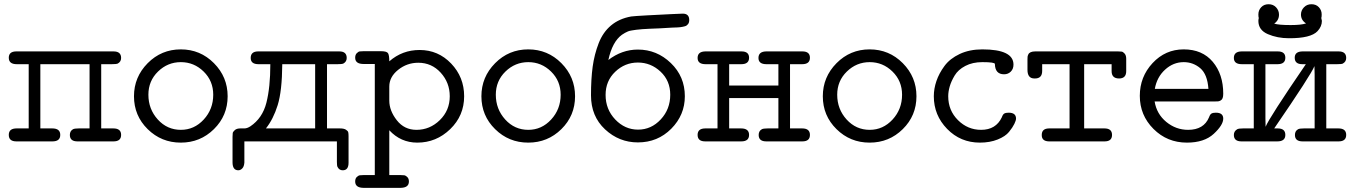

<svg xmlns="http://www.w3.org/2000/svg" viewBox="-20 -676 6480 918"><path d="M59.1 -62H117.2V-369.1H60.1Q22 -369.1 22 -399.9Q22 -429.7 57.1 -430.2H522.9Q559.1 -430.2 559.1 -398.9Q559.1 -380.9 543 -372.1Q536.1 -369.1 514.2 -369.1H463.9V-62H522Q559.1 -62 559.1 -31Q559.1 0 522.9 0H350.1Q314 0 314 -30.8Q314 -49.8 329.1 -58.1Q335.9 -62 356.9 -62H408.2V-369.1H172.9V-62H230Q268.1 -62 268.1 -31Q268.1 0 231 0H58.1Q22 0 22 -31Q22 -62 59.1 -62Z M620.6 -215.8Q620.6 -307.6 686 -373.8Q751.5 -439.9 844.5 -439.9Q937.5 -439.9 1002.9 -374Q1068.4 -308.1 1068.4 -215.8Q1068.4 -123 1002.9 -58.6Q937.5 5.9 844.5 5.9Q751.5 5.9 686 -58.6Q620.6 -123 620.6 -215.8ZM689.5 -223.1Q689.5 -154.3 734.4 -104.7Q779.3 -55.2 844.7 -55.2Q908.7 -55.2 954.1 -104.5Q999.5 -153.8 999.5 -223.1Q999.5 -289.1 953.6 -334Q907.7 -378.9 844.7 -378.9Q781.7 -378.9 735.6 -334Q689.5 -289.1 689.5 -223.1Z M1091.8 -22Q1091.8 -34.2 1092.8 -40Q1093.8 -45.9 1102.8 -54Q1111.8 -62 1129.4 -62H1148.4Q1161.6 -62 1176.8 -71.8Q1234.9 -110.8 1253.7 -184.8Q1272.5 -258.8 1272.5 -369.1H1215.8Q1178.7 -369.1 1178.7 -398.9Q1178.7 -429.7 1213.4 -430.2H1602.5Q1637.7 -430.2 1637.7 -398.9Q1637.7 -380.9 1621.6 -372.1Q1614.7 -369.1 1593.8 -369.1H1543.5V-62H1605.5Q1624.5 -62 1634 -55.9Q1643.6 -49.8 1645 -43.5Q1646.5 -37.1 1646.5 -24.9V102.1Q1646.5 138.2 1618.7 138.2Q1601.6 138.2 1593.8 122.1Q1590.8 117.2 1590.8 98.1V0H1148.4V97.2Q1148.4 99.1 1148.4 101.6Q1148.4 104 1147 111.1Q1145.5 118.2 1142.6 123.5Q1139.6 128.9 1133.5 133.5Q1127.4 138.2 1119.6 138.2Q1091.8 138.2 1091.8 100.1ZM1251.5 -62H1486.8V-369.1H1329.6Q1328.6 -240.2 1307.6 -173.1Q1286.6 -106 1251.5 -62Z M1678.2 191.9Q1678.2 177.7 1685.8 170.4Q1693.4 163.1 1699.7 162.1Q1706.1 161.1 1718.3 161.1H1772V-370.1H1718.3Q1678.2 -370.1 1678.2 -399.9Q1678.2 -414.1 1685.8 -421.6Q1693.4 -429.2 1699.7 -430.2Q1706.1 -431.2 1718.3 -431.2H1801.3Q1829.1 -431.2 1835.2 -421.6Q1841.3 -412.1 1841.3 -382.8Q1903.3 -437 1986.3 -437Q2075.2 -437 2137.2 -372.1Q2199.2 -307.1 2199.2 -215.8Q2199.2 -123 2132.6 -58.6Q2065.9 5.9 1975.1 5.9Q1896 5.9 1841.3 -53.2V161.1H1895Q1907.2 161.1 1913.6 162.1Q1919.9 163.1 1927.5 170.7Q1935.1 178.2 1935.1 191.9Q1935.1 221.7 1895 222.2H1718.3Q1678.2 221.7 1678.2 191.9ZM1841.3 -194.8Q1841.3 -147 1877.2 -101.1Q1913.1 -55.2 1971.2 -55.2Q2035.2 -55.2 2082.8 -101.6Q2130.4 -147.9 2130.4 -215.8Q2130.4 -280.8 2087.2 -328.4Q2043.9 -376 1980 -376Q1925.8 -376 1883.5 -342Q1841.3 -308.1 1841.3 -262.2Z M2281.7 -215.8Q2281.7 -307.6 2347.2 -373.8Q2412.6 -439.9 2505.6 -439.9Q2598.6 -439.9 2664.1 -374Q2729.5 -308.1 2729.5 -215.8Q2729.5 -123 2664.1 -58.6Q2598.6 5.9 2505.6 5.9Q2412.6 5.9 2347.2 -58.6Q2281.7 -123 2281.7 -215.8ZM2350.6 -223.1Q2350.6 -154.3 2395.5 -104.7Q2440.4 -55.2 2505.9 -55.2Q2569.8 -55.2 2615.2 -104.5Q2660.6 -153.8 2660.6 -223.1Q2660.6 -289.1 2614.7 -334Q2568.8 -378.9 2505.9 -378.9Q2442.9 -378.9 2396.7 -334Q2350.6 -289.1 2350.6 -223.1Z M2805.7 -220.2Q2805.7 -298.3 2813.7 -357.2Q2821.8 -416 2842.3 -469Q2862.8 -522 2901.6 -554.4Q2940.4 -586.9 2997.6 -597.2Q3010.7 -599.1 3072.8 -602.5Q3134.8 -606 3188.2 -608.4Q3241.7 -610.8 3244.6 -610.8Q3275.4 -610.8 3275.4 -580.1Q3275.4 -574.2 3273.9 -569.1Q3272.5 -564 3269.5 -560.5Q3266.6 -557.1 3263.2 -554.4Q3259.8 -551.8 3254.2 -550.3Q3248.5 -548.8 3244.1 -547.9Q3239.7 -546.9 3231.7 -545.9Q3223.6 -544.9 3219 -544.9Q3214.4 -544.9 3205.6 -544.4Q3196.8 -543.9 3192.4 -543.9Q3166.5 -542 3134.5 -540.5Q3102.5 -539.1 3087.2 -538.6Q3071.8 -538.1 3051.8 -536.6Q3031.7 -535.2 3022.2 -533.7Q3012.7 -532.2 3001.2 -530.5Q2989.7 -528.8 2982.7 -525.9Q2975.6 -522.9 2968.5 -519Q2961.4 -515.1 2953.6 -509.8Q2907.7 -476.6 2888.7 -389.2Q2953.6 -439 3029.8 -439Q3120.6 -439 3187.5 -374.5Q3254.4 -310.1 3254.4 -215.8Q3254.4 -126 3189.5 -60.5Q3124.5 4.9 3029.8 4.9Q2939.9 4.9 2872.8 -57.6Q2805.7 -120.1 2805.7 -220.2ZM2875.5 -222.2Q2875.5 -153.3 2921.6 -104.7Q2967.8 -56.2 3030.8 -56.2Q3093.8 -56.2 3139.2 -105Q3184.6 -153.8 3184.6 -223.1Q3184.6 -290 3138.2 -333.5Q3091.8 -377 3029.8 -377Q2967.8 -377 2921.6 -333Q2875.5 -289.1 2875.5 -222.2Z M3352.5 -62H3410.6V-369.1H3353.5Q3315.4 -369.1 3315.4 -398.9Q3315.4 -429.7 3352.5 -430.2H3525.4Q3561.5 -430.2 3561.5 -399.9Q3561.5 -369.1 3524.4 -369.1H3466.3V-267.1H3701.7V-369.1H3644.5Q3606.4 -369.1 3606.4 -398.9Q3606.4 -429.7 3643.6 -430.2H3816.4Q3852.5 -430.2 3852.5 -399.9Q3852.5 -369.1 3815.4 -369.1H3757.3V-62H3815.4Q3852.5 -62 3852.5 -31Q3852.5 0 3816.4 0H3643.6Q3607.4 0 3607.4 -30.8Q3607.4 -49.8 3622.6 -58.1Q3629.4 -62 3650.4 -62H3701.7V-207H3466.3V-62H3523.4Q3561.5 -62 3561.5 -31Q3561.5 0 3524.4 0H3351.6Q3315.4 0 3315.4 -31Q3315.4 -62 3352.5 -62Z M3914.1 -215.8Q3914.1 -307.6 3979.5 -373.8Q4044.9 -439.9 4137.9 -439.9Q4231 -439.9 4296.4 -374Q4361.8 -308.1 4361.8 -215.8Q4361.8 -123 4296.4 -58.6Q4231 5.9 4137.9 5.9Q4044.9 5.9 3979.5 -58.6Q3914.1 -123 3914.1 -215.8ZM3982.9 -223.1Q3982.9 -154.3 4027.8 -104.7Q4072.8 -55.2 4138.2 -55.2Q4202.1 -55.2 4247.6 -104.5Q4293 -153.8 4293 -223.1Q4293 -289.1 4247.1 -334Q4201.2 -378.9 4138.2 -378.9Q4075.2 -378.9 4029.1 -334Q3982.9 -289.1 3982.9 -223.1Z M4444.8 -215.8Q4444.8 -252 4457.3 -288.6Q4469.7 -325.2 4495.8 -360.6Q4522 -396 4568.8 -418Q4615.7 -439.9 4676.8 -439.9Q4825.7 -439.9 4825.7 -367.2Q4825.7 -346.2 4812.7 -333.5Q4799.8 -320.8 4780.8 -320.8Q4737.8 -320.8 4736.8 -370.1Q4736.8 -378.9 4676.8 -378.9Q4629.9 -378.9 4595.5 -360.8Q4561 -342.8 4544.4 -314.9Q4527.8 -287.1 4520.8 -262.5Q4513.7 -237.8 4513.7 -215.8Q4513.7 -147.9 4560.3 -101.6Q4606.9 -55.2 4670.9 -55.2Q4741.7 -55.2 4770 -115.2Q4774.9 -129.4 4782 -133.3Q4789.1 -137.2 4802.7 -137.2Q4837.9 -137.2 4837.9 -108.9Q4837.9 -100.1 4829.8 -83.5Q4821.8 -66.9 4804.4 -45.4Q4787.1 -23.9 4750 -9Q4712.9 5.9 4665 5.9Q4572.3 5.9 4508.5 -59.6Q4444.8 -125 4444.8 -215.8Z M4892.6 -341.8V-392.1Q4892.6 -400.9 4893.1 -405Q4893.6 -409.2 4896.7 -416Q4899.9 -422.9 4908.2 -426.5Q4916.5 -430.2 4929.7 -430.2H5325.7Q5336.9 -430.2 5343.3 -429.2Q5349.6 -428.2 5357.2 -419.7Q5364.7 -411.1 5364.7 -395V-335.9Q5364.7 -300.8 5330.6 -300.8Q5294.4 -300.8 5294.9 -336.9V-369.1H5163.6V-62H5260.7Q5296.9 -62 5296.9 -31Q5296.9 0 5261.7 0H4994.6Q4960.4 -1 4960.9 -30.8Q4960.9 -61.5 4995.6 -62H5093.8V-369.1H4962.9V-336.9Q4962.9 -300.8 4928.7 -300.8H4925.8Q4892.6 -300.8 4892.6 -341.8Z M5429.7 -217.8Q5429.7 -308.6 5490.7 -374.3Q5551.8 -439.9 5639.6 -439.9Q5728.5 -439.9 5778.6 -380.4Q5828.6 -320.8 5828.6 -228Q5828.6 -214.8 5825.7 -207Q5822.8 -199.2 5816.2 -195.6Q5809.6 -191.9 5804.2 -191.4Q5798.8 -190.9 5788.6 -190.9H5500.5Q5510.3 -130.9 5556.4 -93Q5602.5 -55.2 5660.6 -55.2Q5735.8 -55.2 5760.7 -115.2Q5765.6 -129.4 5772.7 -133.3Q5779.8 -137.2 5793.5 -137.2Q5828.6 -137.2 5828.6 -108.9Q5828.6 -78.1 5783.2 -36.1Q5737.8 5.9 5654.8 5.9Q5560.5 5.9 5495.1 -59.6Q5429.7 -125 5429.7 -217.8ZM5501.5 -251H5757.8Q5752.9 -320.8 5718.8 -349.9Q5684.6 -378.9 5639.6 -378.9Q5589.8 -378.9 5550.5 -343Q5511.2 -307.1 5501.5 -251Z M5879.4 -30.8Q5879.4 -48.8 5895.5 -58.1Q5902.3 -62 5923.3 -62H5974.6V-369.1H5917.5Q5879.4 -369.1 5879.4 -398.9Q5879.4 -429.7 5916.5 -430.2H6089.4Q6125.5 -430.2 6125.5 -399.9Q6125.5 -369.1 6088.4 -369.1H6030.3V-109.9L6031.2 -69.8Q6046.4 -109.9 6223.6 -369.1H6206.5Q6170.4 -369.1 6170.4 -399.9Q6170.4 -429.7 6207.5 -430.2H6380.4Q6416.5 -430.2 6416.5 -398.9Q6416.5 -380.9 6400.4 -372.1Q6395.5 -369.1 6372.6 -369.1H6321.3V-62H6379.4Q6416.5 -62 6416.5 -31Q6416.5 0 6380.4 0H6207.5Q6171.4 0 6171.4 -30.8Q6171.4 -49.8 6186.5 -58.1Q6193.4 -62 6214.4 -62H6265.6V-319.8L6264.6 -359.9Q6250.5 -321.8 6072.3 -62H6089.4Q6125.5 -62 6125.5 -31Q6125.5 0 6087.4 0H5915.5Q5879.4 0 5879.4 -30.8ZM5996.6 -576.2Q5996.6 -582 5998.5 -589.8Q5996.6 -594.7 5996.6 -606.9Q5996.6 -627 6010 -641.4Q6023.4 -655.8 6045.4 -655.8Q6067.4 -655.8 6081.3 -640.9Q6095.2 -626 6095.2 -606Q6095.2 -579.1 6072.3 -563Q6094.2 -556.2 6149.4 -556.2H6152.3Q6201.2 -556.2 6224.6 -564Q6200.7 -579.1 6200.2 -606Q6200.2 -626 6214.4 -640.9Q6228.5 -655.8 6250.5 -655.8Q6272.5 -655.8 6285.9 -641.4Q6299.3 -627 6299.3 -606.9Q6299.3 -594.7 6297.4 -589.8Q6300.3 -577.6 6300.3 -576.2Q6300.3 -549.3 6279.3 -526.9Q6247.1 -492.7 6142.6 -493.2Q6087.4 -493.2 6042 -512.7Q5996.6 -532.2 5996.6 -576.2Z"/></svg>

Font: CMU Typewriter Text Variable Width
Style: Medium
Weight: 500
Version: Version 0.7.0